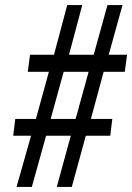

<svg xmlns="http://www.w3.org/2000/svg" viewBox="-20 -734 519 754"><path d="M45 0H105L161 -201H258L203 0H262L317 -201H413L421 -267H337L387 -452H470L479 -519H407L461 -714H402L348 -519H251L303 -714H244L192 -519H98L89 -452H172L121 -267H40L32 -201H102ZM179 -267 230 -452H328L277 -267Z"/></svg>

Font: Noto Serif Tamil ExtraCondensed
Style: Bold Italic
Weight: 700
Width: 2
Italic angle: -12°
Designer: Indian Type Foundry, Tom Grace, and the Monotype Design Team
Foundry: Monotype Imaging Inc.
Version: Version 2.003